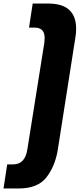

<svg xmlns="http://www.w3.org/2000/svg" viewBox="-40 -862 453 1092"><path d="M1 73H34Q68 73 88.5 52Q109 31 116 -15L212 -618Q214 -638 214 -646Q214 -705 157 -705H125L146 -842H231Q315 -842 354 -805.5Q393 -769 393 -699Q393 -668 388 -644L288 -6Q272 86 223 148Q174 210 65 210H-20Z"/></svg>

Font: Exo ExtraBold
Style: Italic
Weight: 800
Italic angle: -9°
Designer: Natanael Gama
Foundry: Natanael Gama
Version: Version 1.500; ttfautohint (v1.6)